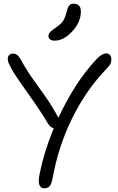

<svg xmlns="http://www.w3.org/2000/svg" viewBox="-20 -973 638 1035"><path d="M274.9 -753.9Q258.8 -753.9 250 -760.5Q241.2 -767.1 241.2 -778.8Q241.2 -781.7 241.7 -784.7Q242.2 -787.6 243.7 -790.3Q245.1 -793 246.3 -795.2Q247.6 -797.4 250.5 -800.3Q253.4 -803.2 255.1 -804.9Q256.8 -806.6 261.5 -810.1Q266.1 -813.5 268.3 -815.2Q270.5 -816.9 276.4 -821Q282.2 -825.2 285.2 -827.1Q311 -845.7 321 -861.6Q331.1 -877.4 338.9 -908.2Q345.2 -934.1 353.5 -943.6Q361.8 -953.1 375 -953.1Q416 -953.1 416 -912.1Q416 -854 369.6 -804Q323.2 -753.9 274.9 -753.9ZM219.2 42Q175.8 42 194.8 -41Q217.8 -155.8 270 -282.2Q251.5 -284.7 236.8 -310.1Q189.5 -388.2 131.3 -468.8Q73.2 -549.3 47.9 -591.8Q31.2 -621.6 26.6 -632.8Q22 -644 22 -655.8Q22 -668.5 29.5 -676.3Q37.1 -684.1 49.8 -684.1Q63.5 -684.1 73 -676.5Q82.5 -668.9 92.8 -650.9Q124 -593.3 158.7 -545.2Q193.4 -497.1 227.8 -448.2Q262.2 -399.4 294.9 -337.9Q380.9 -524.9 498 -651.9Q528.8 -685.1 554.2 -685.1Q564.5 -685.1 572.3 -676.8Q580.1 -668.5 580.1 -654.8Q580.1 -636.7 573.5 -625.5Q566.9 -614.3 539.1 -585.9Q438 -477.1 366.5 -330.1Q294.9 -183.1 265.1 -20Q258.8 16.1 248.8 29.1Q238.8 42 219.2 42Z"/></svg>

Font: Shantell Sans Bouncy
Style: Regular
Weight: 300
Designer: Stephen Nixon, Anya Danilova, Shantell Martin
Foundry: Arrow Type
Version: Version 1.006;[9816181b4]